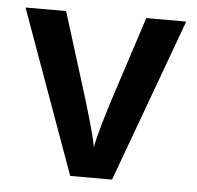

<svg xmlns="http://www.w3.org/2000/svg" viewBox="-43 -551 610 594"><g transform="rotate(5 262.0 -253.5)"><path d="M326 0H196L13 -507H139L206 -292Q226 -229 240 -179.5Q254 -130 258 -112L261 -94Q271 -150 318 -292L388 -507H512Z"/></g></svg>

Font: Hind Madurai SemiBold
Style: Regular
Weight: 600
Designer: Jyotish Sonowal
Foundry: Indian Type Foundry
Version: Version 1.001;PS 1.0;hotconv 1.0.86;makeotf.lib2.5.63406; tt